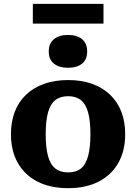

<svg xmlns="http://www.w3.org/2000/svg" viewBox="-20 -968 709 1000"><path d="M632 -269Q632 -183 596.5 -120Q561 -57 494.5 -22.5Q428 12 335 12Q241 12 174.5 -22.5Q108 -57 72.5 -120Q37 -183 37 -269Q37 -334 57 -386Q77 -438 116 -475Q155 -512 210 -531.5Q265 -551 335 -551Q405 -551 459.5 -531.5Q514 -512 553 -475Q592 -438 612 -386Q632 -334 632 -269ZM218 -269Q218 -200 230 -155.5Q242 -111 268 -90.5Q294 -70 335 -70Q376 -70 401.5 -90.5Q427 -111 439 -155.5Q451 -200 451 -269Q451 -338 439 -382Q427 -426 401.5 -446.5Q376 -467 335 -467Q294 -467 268 -446.5Q242 -426 230 -382Q218 -338 218 -269ZM334 -615Q288 -615 261 -636.5Q234 -658 234 -700Q234 -742 261 -764Q288 -786 334 -786Q381 -786 407.5 -764Q434 -742 434 -700Q434 -658 407.5 -636.5Q381 -615 334 -615ZM151 -948H519V-845H151Z"/></svg>

Font: Roboto Serif 20pt
Style: Bold
Weight: 700
Version: Version 1.008